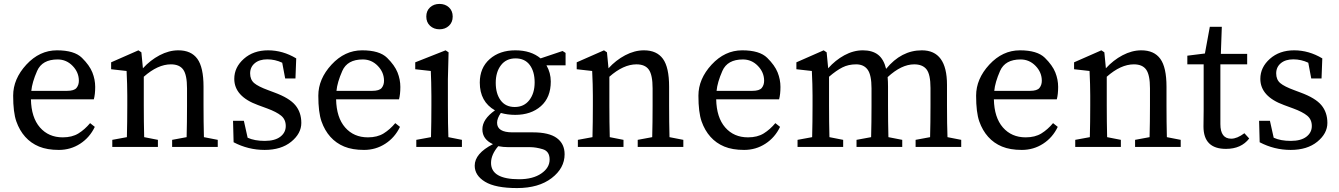

<svg xmlns="http://www.w3.org/2000/svg" viewBox="-20 -747 6807 976"><path d="M457 -242.2H137.2Q139.2 -149.4 183.1 -99.1Q227.1 -48.8 298.8 -48.8Q346.7 -48.8 378.9 -68.8Q411.1 -88.9 438 -121.1L461.9 -102.1Q436 -47.9 387.5 -16.4Q338.9 15.1 279.3 15.1Q219.7 15.1 178.5 -2Q137.2 -19 108.2 -51.5Q79.1 -84 63 -129.9Q46.9 -175.8 46.9 -260.7Q46.9 -345.7 114 -418.5Q181.2 -491.2 269.5 -491.2Q357.9 -491.2 396.5 -453.1Q435.1 -415 449.5 -378.9Q463.9 -342.8 463.9 -305.2Q463.9 -267.6 457 -242.2ZM320.8 -285.2Q356.9 -285.2 368.9 -300Q380.9 -314.9 380.9 -336.4Q380.9 -379.4 349.1 -412.1Q317.4 -444.8 272.9 -444.8Q194.3 -444.8 168.7 -386.5Q143.1 -328.1 139.2 -285.2Z M848.6 -419.9Q782.2 -419.9 710.9 -356.9V-210Q710.9 -126 712.9 -49.8L782.7 -36.1V0H550.8V-36.1L625 -49.8Q627 -126 627 -210V-261.2Q627 -315.4 623.5 -386.2L544.9 -395V-430.2L683.6 -491.2L698.7 -481L706.5 -399.9Q743.7 -440.9 791.3 -466.1Q838.9 -491.2 886.7 -491.2Q951.7 -491.2 983.2 -448Q1014.6 -404.8 1014.6 -306.2V-210Q1014.6 -126 1016.6 -49.8L1086.9 -36.1V0H855V-36.1L928.7 -49.8Q930.7 -124 930.7 -210V-297.9Q930.7 -365.7 911.6 -392.8Q892.6 -419.9 848.6 -419.9Z M1344.7 -288.1 1374.5 -276.9Q1450.7 -249 1481.2 -212.4Q1511.7 -175.8 1511.7 -122.1Q1511.7 -68.4 1460.4 -26.6Q1409.2 15.1 1325.2 15.1Q1241.7 15.1 1167.5 -23.9L1164.6 -132.8H1219.7L1238.8 -46.9Q1273.9 -30.8 1325.7 -30.8Q1377.4 -30.8 1405 -52Q1432.6 -73.2 1432.6 -106.4Q1432.6 -139.6 1409.2 -158.9Q1385.7 -178.2 1337.9 -195.8L1291.5 -212.9Q1170.9 -256.8 1170.9 -346.2Q1170.9 -404.8 1219.5 -448Q1268.1 -491.2 1342.8 -491.2Q1417.5 -491.2 1485.8 -450.2L1481.9 -348.1H1429.7L1414.6 -428.2Q1378.4 -445.3 1338.4 -445.3Q1298.3 -445.3 1274.9 -425.5Q1251.5 -405.8 1251.5 -374Q1251.5 -342.3 1272 -324.7Q1292.5 -307.1 1344.7 -288.1Z M2008.3 -242.2H1688.5Q1690.4 -149.4 1734.4 -99.1Q1778.3 -48.8 1850.1 -48.8Q1897.9 -48.8 1930.2 -68.8Q1962.4 -88.9 1989.3 -121.1L2013.2 -102.1Q1987.3 -47.9 1938.7 -16.4Q1890.1 15.1 1830.6 15.1Q1771 15.1 1729.7 -2Q1688.5 -19 1659.4 -51.5Q1630.4 -84 1614.3 -129.9Q1598.1 -175.8 1598.1 -260.7Q1598.1 -345.7 1665.3 -418.5Q1732.4 -491.2 1820.8 -491.2Q1909.2 -491.2 1947.8 -453.1Q1986.3 -415 2000.7 -378.9Q2015.1 -342.8 2015.1 -305.2Q2015.1 -267.6 2008.3 -242.2ZM1872.1 -285.2Q1908.2 -285.2 1920.2 -300Q1932.1 -314.9 1932.1 -336.4Q1932.1 -379.4 1900.4 -412.1Q1868.7 -444.8 1824.2 -444.8Q1745.6 -444.8 1720 -386.5Q1694.3 -328.1 1690.4 -285.2Z M2328.1 0H2096.2V-36.1L2170.9 -49.8Q2172.9 -126 2172.9 -210V-259.8Q2172.9 -300.8 2171.9 -328.4Q2170.9 -356 2169.9 -386.2L2090.8 -395V-430.2L2245.1 -491.2L2260.3 -481L2256.8 -345.2V-210Q2256.8 -113.3 2259.3 -49.8L2328.1 -36.1ZM2262.2 -616Q2243.2 -598.1 2214.1 -598.1Q2185.1 -598.1 2166 -616Q2147 -633.8 2147 -662.8Q2147 -691.9 2166 -709.5Q2185.1 -727.1 2214.1 -727.1Q2243.2 -727.1 2262.2 -709.5Q2281.2 -691.9 2281.2 -662.8Q2281.2 -633.8 2262.2 -616Z M2418.9 -327.1Q2418.9 -402.3 2469.5 -446.8Q2520 -491.2 2599.6 -491.2Q2679.2 -491.2 2728 -450.2L2839.8 -487.8L2855 -478V-415H2757.8Q2779.8 -377 2779.8 -332.5Q2779.8 -251.5 2729.5 -207.3Q2679.2 -163.1 2599.1 -163.1Q2560.1 -163.1 2525.9 -172.9Q2506.8 -145.5 2506.8 -123Q2506.8 -74.2 2585 -74.2H2689Q2771 -74.2 2810.5 -45.2Q2850.1 -16.1 2850.1 37.1Q2850.1 107.9 2784.2 158.4Q2718.3 209 2608.4 209Q2498.5 209 2445.8 177Q2393.1 145 2393.1 95.2Q2393.1 33.2 2485.8 -14.2Q2432.1 -38.6 2432.1 -89.8Q2432.1 -141.1 2496.1 -186Q2418.9 -230 2418.9 -327.1ZM2476.1 81.1Q2476.1 164.1 2618.7 164.1Q2689 164.1 2731.4 135Q2773.9 106 2773.9 64Q2773.9 22 2739 11.5Q2704.1 1 2674.8 1H2564Q2538.1 1 2512.7 -3.9Q2476.1 39.1 2476.1 81.1ZM2524.9 -237.1Q2549.8 -203.1 2596.7 -203.1Q2643.6 -203.1 2670.7 -238Q2697.8 -272.9 2697.8 -328.1Q2697.8 -383.3 2672.9 -416.7Q2647.9 -450.2 2600.6 -450.2Q2553.2 -450.2 2526.6 -415.5Q2500 -380.9 2500 -325.9Q2500 -271 2524.9 -237.1Z M3215.3 -419.9Q3148.9 -419.9 3077.6 -356.9V-210Q3077.6 -126 3079.6 -49.8L3149.4 -36.1V0H2917.5V-36.1L2991.7 -49.8Q2993.7 -126 2993.7 -210V-261.2Q2993.7 -315.4 2990.2 -386.2L2911.6 -395V-430.2L3050.3 -491.2L3065.4 -481L3073.2 -399.9Q3110.4 -440.9 3158 -466.1Q3205.6 -491.2 3253.4 -491.2Q3318.4 -491.2 3349.9 -448Q3381.3 -404.8 3381.3 -306.2V-210Q3381.3 -126 3383.3 -49.8L3453.6 -36.1V0H3221.7V-36.1L3295.4 -49.8Q3297.4 -124 3297.4 -210V-297.9Q3297.4 -365.7 3278.3 -392.8Q3259.3 -419.9 3215.3 -419.9Z M3940.4 -242.2H3620.6Q3622.6 -149.4 3666.5 -99.1Q3710.4 -48.8 3782.2 -48.8Q3830.1 -48.8 3862.3 -68.8Q3894.5 -88.9 3921.4 -121.1L3945.3 -102.1Q3919.4 -47.9 3870.8 -16.4Q3822.3 15.1 3762.7 15.1Q3703.1 15.1 3661.9 -2Q3620.6 -19 3591.6 -51.5Q3562.5 -84 3546.4 -129.9Q3530.3 -175.8 3530.3 -260.7Q3530.3 -345.7 3597.4 -418.5Q3664.6 -491.2 3752.9 -491.2Q3841.3 -491.2 3879.9 -453.1Q3918.5 -415 3932.9 -378.9Q3947.3 -342.8 3947.3 -305.2Q3947.3 -267.6 3940.4 -242.2ZM3804.2 -285.2Q3840.3 -285.2 3852.3 -300Q3864.3 -314.9 3864.3 -336.4Q3864.3 -379.4 3832.5 -412.1Q3800.8 -444.8 3756.3 -444.8Q3677.7 -444.8 3652.1 -386.5Q3626.5 -328.1 3622.6 -285.2Z M4793.9 -315.9V-210Q4793.9 -113.3 4796.4 -49.8L4866.2 -36.1V0H4634.3V-36.1L4708 -49.8Q4710 -124 4710 -210V-299.8Q4710 -368.7 4689.9 -394.3Q4669.9 -419.9 4627 -419.9Q4562.5 -419.9 4492.2 -355Q4494.1 -332.5 4494.1 -306.2V-210Q4494.1 -126 4496.1 -49.8L4566.4 -36.1V0H4334V-36.1L4408.2 -49.8Q4410.2 -124 4410.2 -210V-297.9Q4410.2 -365.7 4390.6 -392.8Q4371.1 -419.9 4332 -419.9Q4293 -419.9 4262.5 -404.5Q4231.9 -389.2 4194.3 -356.9V-210Q4194.3 -126 4196.3 -49.8L4266.1 -36.1V0H4034.2V-36.1L4108.4 -49.8Q4110.4 -126 4110.4 -210V-261.2Q4110.4 -315.4 4106.9 -386.2L4028.3 -395V-430.2L4167 -491.2L4182.1 -481L4189.9 -399.9Q4226.1 -440.9 4272.2 -466.1Q4318.4 -491.2 4366.2 -491.2Q4414.1 -491.2 4443.1 -469Q4472.2 -446.8 4484.4 -397Q4561.5 -491.2 4666 -491.2Q4793.9 -491.2 4793.9 -315.9Z M5352.1 -242.2H5032.2Q5034.2 -149.4 5078.1 -99.1Q5122.1 -48.8 5193.8 -48.8Q5241.7 -48.8 5273.9 -68.8Q5306.2 -88.9 5333 -121.1L5356.9 -102.1Q5331.1 -47.9 5282.5 -16.4Q5233.9 15.1 5174.3 15.1Q5114.7 15.1 5073.5 -2Q5032.2 -19 5003.2 -51.5Q4974.1 -84 4958 -129.9Q4941.9 -175.8 4941.9 -260.7Q4941.9 -345.7 5009 -418.5Q5076.2 -491.2 5164.6 -491.2Q5252.9 -491.2 5291.5 -453.1Q5330.1 -415 5344.5 -378.9Q5358.9 -342.8 5358.9 -305.2Q5358.9 -267.6 5352.1 -242.2ZM5215.8 -285.2Q5252 -285.2 5263.9 -300Q5275.9 -314.9 5275.9 -336.4Q5275.9 -379.4 5244.1 -412.1Q5212.4 -444.8 5168 -444.8Q5089.4 -444.8 5063.7 -386.5Q5038.1 -328.1 5034.2 -285.2Z M5743.7 -419.9Q5677.2 -419.9 5606 -356.9V-210Q5606 -126 5607.9 -49.8L5677.7 -36.1V0H5445.8V-36.1L5520 -49.8Q5522 -126 5522 -210V-261.2Q5522 -315.4 5518.6 -386.2L5439.9 -395V-430.2L5578.6 -491.2L5593.8 -481L5601.6 -399.9Q5638.7 -440.9 5686.3 -466.1Q5733.9 -491.2 5781.7 -491.2Q5846.7 -491.2 5878.2 -448Q5909.7 -404.8 5909.7 -306.2V-210Q5909.7 -126 5911.6 -49.8L5981.9 -36.1V0H5750V-36.1L5823.7 -49.8Q5825.7 -124 5825.7 -210V-297.9Q5825.7 -365.7 5806.6 -392.8Q5787.6 -419.9 5743.7 -419.9Z M6098.6 -419.9H6015.6V-463.9L6105 -475.1L6129.9 -610.8H6190.9L6186 -473.1H6319.8V-419.9H6183.6V-116.2Q6183.6 -42 6238.8 -42Q6268.6 -42 6305.7 -69.8L6330.1 -43Q6289.6 9.8 6211.9 9.8Q6097.7 9.8 6097.7 -104L6098.6 -189Z M6560.5 -288.1 6590.3 -276.9Q6666.5 -249 6697 -212.4Q6727.5 -175.8 6727.5 -122.1Q6727.5 -68.4 6676.3 -26.6Q6625 15.1 6541 15.1Q6457.5 15.1 6383.3 -23.9L6380.4 -132.8H6435.5L6454.6 -46.9Q6489.7 -30.8 6541.5 -30.8Q6593.3 -30.8 6620.8 -52Q6648.4 -73.2 6648.4 -106.4Q6648.4 -139.6 6625 -158.9Q6601.6 -178.2 6553.7 -195.8L6507.3 -212.9Q6386.7 -256.8 6386.7 -346.2Q6386.7 -404.8 6435.3 -448Q6483.9 -491.2 6558.6 -491.2Q6633.3 -491.2 6701.7 -450.2L6697.8 -348.1H6645.5L6630.4 -428.2Q6594.2 -445.3 6554.2 -445.3Q6514.2 -445.3 6490.7 -425.5Q6467.3 -405.8 6467.3 -374Q6467.3 -342.3 6487.8 -324.7Q6508.3 -307.1 6560.5 -288.1Z"/></svg>

Font: SourceSerifPro-Regular
Style: Regular
Weight: 400
Designer: Frank Grießhammer
Foundry: Adobe Systems Incorporated
Version: Version 1.014;PS Version 1.0;hotconv 1.0.73;makeotf.lib2.5.5